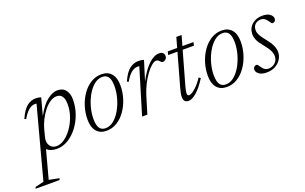

<svg xmlns="http://www.w3.org/2000/svg" viewBox="-168 -908 2473 1559"><g transform="rotate(-20 1069.0 -129.0)"><path d="M132.5 241 127.5 255H-79.5L-74.5 241L-0.5 223.5L164 -392Q159 -393.5 150.5 -393.5Q93.5 -393.5 42 -302.5L28.5 -309Q61.5 -382.5 96.8 -408.8Q132 -435 171 -435Q183.5 -435 195.8 -432.8Q208 -430.5 217 -427.5L177.5 -279Q223 -364 270.8 -400Q318.5 -436 357 -436Q405.5 -436 429.5 -404.8Q453.5 -373.5 453.5 -323.5Q453.5 -258.5 432.2 -198.8Q411 -139 374.5 -92Q338 -45 292 -17.5Q246 10 196.5 10Q141.5 10 110 -18.5L45 223.5ZM136.5 -116.5Q133 -104.5 132.2 -96.2Q131.5 -88 131.5 -82.5Q131.5 -54.5 149.2 -33.2Q167 -12 201.5 -12Q234 -12 268.8 -36Q303.5 -60 333.2 -101.2Q363 -142.5 381.5 -194Q400 -245.5 400 -300.5Q400 -392.5 337 -392.5Q307.5 -392.5 278.8 -373.2Q250 -354 224.5 -321.5Q199 -289 179.5 -249.2Q160 -209.5 150 -169.5Z M738.5 -436Q794.5 -436 824.8 -400.2Q855 -364.5 855 -298.5Q855 -240 837.5 -185Q820 -130 789 -86Q758 -42 716 -16Q674 10 624.5 10Q569 10 538.8 -25.8Q508.5 -61.5 508.5 -127.5Q508.5 -186 525.8 -241Q543 -296 574 -340Q605 -384 647 -410Q689 -436 738.5 -436ZM624 -12.5Q662 -12.5 695.2 -39.8Q728.5 -67 753.8 -111.5Q779 -156 793.2 -207.8Q807.5 -259.5 807.5 -308.5Q807.5 -364 790.5 -388.8Q773.5 -413.5 739 -413.5Q701 -413.5 667.8 -386.2Q634.5 -359 609.2 -314.5Q584 -270 569.8 -218.2Q555.5 -166.5 555.5 -117.5Q555.5 -62 572.5 -37.2Q589.5 -12.5 624 -12.5Z M1052 -392Q1049.5 -392.5 1046 -393Q1042.5 -393.5 1036.5 -393.5Q979.5 -393.5 928 -302.5L914.5 -309Q947.5 -382.5 983.2 -408.5Q1019 -434.5 1058.5 -434.5Q1085 -434.5 1105.5 -427.5L1053 -258Q1096 -342 1144.2 -388.8Q1192.5 -435.5 1237.5 -435.5Q1260 -435.5 1270.5 -425Q1281 -414.5 1281 -398.5Q1281 -380.5 1269 -370Q1257 -359.5 1242 -359.5Q1234.5 -359.5 1223 -372.5Q1217.5 -379 1210.8 -383.5Q1204 -388 1196 -388Q1178.5 -388 1155 -368.5Q1131.5 -349 1106.8 -315.5Q1082 -282 1060.2 -238.8Q1038.5 -195.5 1024 -148.5L979 0H933.5Z M1348 -111.5Q1337 -71.5 1337 -53.5Q1337 -32.5 1352.5 -32.5Q1372 -32.5 1406.2 -62Q1440.5 -91.5 1473 -141L1488.5 -131Q1445 -61 1404.2 -25.8Q1363.5 9.5 1333.5 9.5Q1313 9.5 1301.8 -1.8Q1290.5 -13 1290.5 -39.5Q1290.5 -65.5 1302.5 -108L1383.5 -397H1303L1310.5 -426H1391.5L1416 -513H1461.5L1437 -426H1532L1526.5 -397H1428.5Z M1778 -436Q1834 -436 1864.2 -400.2Q1894.5 -364.5 1894.5 -298.5Q1894.5 -240 1877 -185Q1859.5 -130 1828.5 -86Q1797.5 -42 1755.5 -16Q1713.5 10 1664 10Q1608.5 10 1578.2 -25.8Q1548 -61.5 1548 -127.5Q1548 -186 1565.2 -241Q1582.5 -296 1613.5 -340Q1644.5 -384 1686.5 -410Q1728.5 -436 1778 -436ZM1663.5 -12.5Q1701.5 -12.5 1734.8 -39.8Q1768 -67 1793.2 -111.5Q1818.5 -156 1832.8 -207.8Q1847 -259.5 1847 -308.5Q1847 -364 1830 -388.8Q1813 -413.5 1778.5 -413.5Q1740.5 -413.5 1707.2 -386.2Q1674 -359 1648.8 -314.5Q1623.5 -270 1609.2 -218.2Q1595 -166.5 1595 -117.5Q1595 -62 1612 -37.2Q1629 -12.5 1663.5 -12.5Z M1950 -77Q1956.5 -77 1962.8 -68.2Q1969 -59.5 1980 -44Q2001 -14.5 2031 -14.5Q2066 -14.5 2090 -36.5Q2114 -58.5 2114 -92.5Q2114 -115 2102.5 -140.2Q2091 -165.5 2058.5 -205Q2025.5 -244.5 2014.2 -270.5Q2003 -296.5 2003 -319Q2003 -371.5 2038.8 -403.8Q2074.5 -436 2130 -436Q2173.5 -436 2195.5 -418.5Q2217.5 -401 2217.5 -380Q2217.5 -367.5 2209.8 -359Q2202 -350.5 2188 -350.5Q2183 -350.5 2177.2 -358.8Q2171.5 -367 2160.5 -381.5Q2138.5 -411.5 2109 -411.5Q2078.5 -411.5 2059 -393.8Q2039.5 -376 2039.5 -341.5Q2039.5 -323 2051 -300.5Q2062.5 -278 2093.5 -240Q2124.5 -202 2137.8 -172.5Q2151 -143 2151 -116Q2151 -82.5 2133 -53.8Q2115 -25 2083 -7.5Q2051 10 2009 10Q1964 10 1941.8 -7.8Q1919.5 -25.5 1919.5 -46Q1919.5 -59 1928.2 -68Q1937 -77 1950 -77Z"/></g></svg>

Font: Newsreader 16pt Light
Style: Italic
Weight: 300
Italic angle: -17°
Designer: Hugues Gentile
Foundry: Production Type
Version: Version 1.003; ttfautohint (v1.8.3)